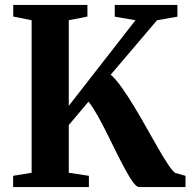

<svg xmlns="http://www.w3.org/2000/svg" viewBox="-20 -763 776 783"><path d="M33.5 0V-46L109 -58.5V-680.5L34 -695.5V-743H336.5V-695.5L260.5 -680.5V-331.5L532.5 -680.5L448 -695V-743H703.5V-695L620.5 -680.5L431.5 -458.5Q453 -439.5 477.2 -405.2Q501.5 -371 527 -328.8Q552.5 -286.5 577.2 -242.5Q602 -198.5 624.2 -159.8Q646.5 -121 664.5 -93.8Q682.5 -66.5 694 -58L736.5 -46V0H548Q537.5 0 523.2 -19Q509 -38 491.8 -69.8Q474.5 -101.5 455.5 -139.8Q436.5 -178 417 -217.5Q397.5 -257 378.2 -291.2Q359 -325.5 341 -348.5L260.5 -253V-58.5L342.5 -46V0Z"/></svg>

Font: Merriweather 60pt
Style: Bold
Weight: 700
Version: Version 2.100